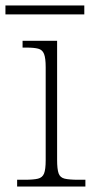

<svg xmlns="http://www.w3.org/2000/svg" viewBox="-34 -686 342 706"><path d="M29 0V-25H56Q89 -25 105.5 -29Q122 -33 128 -48Q134 -63 134 -97V-439Q134 -472 128 -487.5Q122 -503 106.5 -507Q91 -511 64 -511H49V-536H176V-98Q176 -64 181.5 -48.5Q187 -33 204 -29Q221 -25 255 -25H280V0ZM-14 -633V-666H276V-633Z"/></svg>

Font: Noto Serif Tamil ExtraLight
Style: Italic
Weight: 200
Italic angle: -12°
Designer: Indian Type Foundry, Tom Grace, and the Monotype Design Team
Foundry: Monotype Imaging Inc.
Version: Version 2.003; ttfautohint (v1.8.4.7-5d5b)